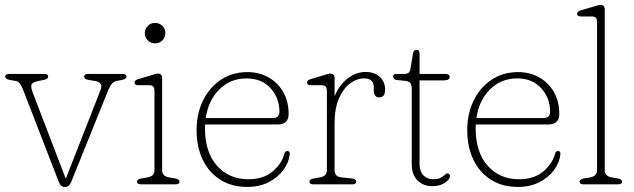

<svg xmlns="http://www.w3.org/2000/svg" viewBox="-20 -744 2560 775"><path d="M244 10.5H239Q225 10.5 217 -10.5L73.5 -381Q67 -397.5 60.8 -406.2Q54.5 -415 44 -417L19 -421.5Q1 -425 1 -434.5Q1 -445.5 17 -445.5H159Q174.5 -445.5 174.5 -434.5Q174.5 -425 157 -421.5L134 -417Q109 -411.5 106.8 -401.2Q104.5 -391 111.5 -372L245.5 -22.5L386 -381Q397.5 -411 364.5 -417L337 -421.5Q319.5 -424.5 319.5 -434.5Q319.5 -445.5 336 -445.5H475Q490.5 -445.5 490.5 -434.5Q490.5 -425 472.5 -421.5L449 -417Q430 -413 417.5 -381.5L267 -8.5Q259 10.5 244 10.5Z M605.5 -569Q588.5 -569 576.5 -581Q564.5 -593 564.5 -610.5Q564.5 -627.5 576.5 -639.5Q588.5 -651.5 605.5 -651.5Q623.5 -651.5 635.5 -639.5Q647.5 -627.5 647.5 -610.5Q647.5 -593 635.5 -581Q623.5 -569 605.5 -569ZM634.5 -428V-57Q634.5 -33 662 -28L688 -23.5Q704.5 -20.5 704.5 -10.5Q704.5 0 689 0H548.5Q533 0 533 -10.5Q533 -20.5 549.5 -23.5L575.5 -28Q603.5 -33 603.5 -57V-377.5Q603.5 -400 583.5 -400H538.5Q523 -400 523 -411Q523 -420.5 538 -424.5L589.5 -440Q598.5 -442.5 605.5 -444.8Q612.5 -447 617 -447Q634.5 -447 634.5 -428Z M1145 -283.5Q1145 -241.5 1098.5 -241.5H808Q807.5 -234 807.5 -226Q807.5 -129 856.2 -74.8Q905 -20.5 981.5 -20.5Q1044 -20.5 1080.8 -52.2Q1117.5 -84 1127.5 -122Q1130.5 -134.5 1139.5 -134.5Q1151 -134.5 1149.5 -120Q1145.5 -87 1123.2 -57Q1101 -27 1063.8 -8.2Q1026.5 10.5 978 10.5Q914.5 10.5 868.5 -19Q822.5 -48.5 798 -100Q773.5 -151.5 773.5 -218.5Q773.5 -285 799.5 -338.2Q825.5 -391.5 871.8 -422.2Q918 -453 979 -453Q1025.5 -453 1063.2 -432Q1101 -411 1123 -373Q1145 -335 1145 -283.5ZM975 -427.5Q910 -427.5 865.5 -383.2Q821 -339 810.5 -267.5H1080Q1108 -267.5 1108 -292.5Q1108 -348.5 1072 -388Q1036 -427.5 975 -427.5Z M1330.5 -428V-355Q1350 -402.5 1384 -428Q1418 -453.5 1455.5 -453.5Q1492.5 -453.5 1513.5 -433.5Q1534.5 -413.5 1534.5 -382Q1534.5 -351 1511 -351Q1488.5 -351 1488.5 -380.5V-393Q1488.5 -427.5 1449.5 -427.5Q1420 -427.5 1392.8 -407Q1365.5 -386.5 1348 -346.2Q1330.5 -306 1330.5 -247V-57Q1330.5 -31 1358 -28L1401 -23.5Q1418 -21.5 1418 -10.5Q1418 0 1402 0H1244.5Q1229 0 1229 -10.5Q1229 -20.5 1245.5 -23.5L1271.5 -28Q1299.5 -33 1299.5 -57V-377.5Q1299.5 -400 1279.5 -400H1234.5Q1219 -400 1219 -411Q1219 -420.5 1234 -424.5L1285.5 -440Q1294.5 -442.5 1301.5 -444.8Q1308.5 -447 1313 -447Q1330.5 -447 1330.5 -428Z M1617 -417.5 1582 -421Q1573.5 -422 1570.2 -426.2Q1567 -430.5 1567 -435Q1567 -445.5 1579.5 -445.5H1610.5Q1622.5 -445.5 1628.8 -450Q1635 -454.5 1637 -467L1647 -528Q1649.5 -543 1661.5 -543Q1673.5 -543 1673.5 -528V-445.5H1778.5Q1795 -445.5 1795 -434Q1795 -419.5 1771.5 -419.5H1673.5V-82Q1673.5 -53 1688.5 -36.8Q1703.5 -20.5 1728.5 -20.5Q1747.5 -20.5 1758.2 -26.2Q1769 -32 1775 -38Q1781 -44 1786 -44Q1791 -44 1794.2 -40Q1797.5 -36 1795.5 -29Q1793.5 -17.5 1773.8 -5Q1754 7.5 1725.5 7.5Q1689.5 7.5 1665.8 -15.2Q1642 -38 1642 -82V-385.5Q1642 -399.5 1636.8 -407.8Q1631.5 -416 1617 -417.5Z M2237.5 -283.5Q2237.5 -241.5 2191 -241.5H1900.5Q1900 -234 1900 -226Q1900 -129 1948.8 -74.8Q1997.5 -20.5 2074 -20.5Q2136.5 -20.5 2173.2 -52.2Q2210 -84 2220 -122Q2223 -134.5 2232 -134.5Q2243.5 -134.5 2242 -120Q2238 -87 2215.8 -57Q2193.5 -27 2156.2 -8.2Q2119 10.5 2070.5 10.5Q2007 10.5 1961 -19Q1915 -48.5 1890.5 -100Q1866 -151.5 1866 -218.5Q1866 -285 1892 -338.2Q1918 -391.5 1964.2 -422.2Q2010.5 -453 2071.5 -453Q2118 -453 2155.8 -432Q2193.5 -411 2215.5 -373Q2237.5 -335 2237.5 -283.5ZM2067.5 -427.5Q2002.5 -427.5 1958 -383.2Q1913.5 -339 1903 -267.5H2172.5Q2200.5 -267.5 2200.5 -292.5Q2200.5 -348.5 2164.5 -388Q2128.5 -427.5 2067.5 -427.5Z M2421 -705.5V-57Q2421 -33 2449 -28L2474.5 -23.5Q2491 -20.5 2491 -10.5Q2491 0 2475.5 0H2335Q2319.5 0 2319.5 -10.5Q2319.5 -20.5 2336 -23.5L2362.5 -28Q2390 -33 2390 -57V-655Q2390 -677.5 2370 -677.5H2325Q2309.5 -677.5 2309.5 -689Q2309.5 -698 2325 -702.5L2376.5 -717.5Q2385 -720 2392 -722.2Q2399 -724.5 2403.5 -724.5Q2421 -724.5 2421 -705.5Z"/></svg>

Font: Fraunces 72pt SuperSoft Thin
Style: Regular
Weight: 100
Version: Version 1.000;[b76b70a41]